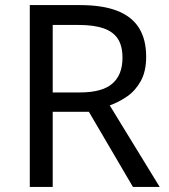

<svg xmlns="http://www.w3.org/2000/svg" viewBox="-20 -734 662 754"><path d="M294 -714Q383 -714 440.5 -691.5Q498 -669 526 -624Q554 -579 554 -511Q554 -454 533 -416Q512 -378 479.5 -355.5Q447 -333 411 -320L607 0H502L329 -295H187V0H97V-714ZM289 -636H187V-371H294Q381 -371 421 -405.5Q461 -440 461 -507Q461 -554 442.5 -582Q424 -610 386 -623Q348 -636 289 -636Z"/></svg>

Font: Noto Sans Cherokee
Style: Regular
Weight: 400
Designer: Monotype Design Team
Foundry: Monotype Imaging Inc.
Version: Version 2.001